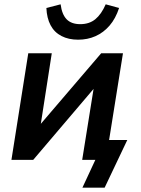

<svg xmlns="http://www.w3.org/2000/svg" viewBox="-20 -741 652 890"><path d="M362 129 422 0H362L377 -92H570L465 129ZM33 0 111 -494H220L163 -127H135L449 -494H550L471 0H361L420 -368H447L134 0ZM342 -557Q298 -557 265 -574Q232 -591 214.5 -624Q197 -657 195 -704L261 -721Q267 -674 289 -651.5Q311 -629 352 -629Q394 -629 422 -652Q450 -675 470 -721L532 -704Q516 -655 488 -622.5Q460 -590 423 -573.5Q386 -557 342 -557Z"/></svg>

Font: Nunito Sans 10pt SemiCondensed
Style: Bold Italic
Weight: 700
Width: 4
Italic angle: -9°
Designer: Vernon Adams
Foundry: Vernon Adams
Version: Version 3.101;gftools[0.9.27]